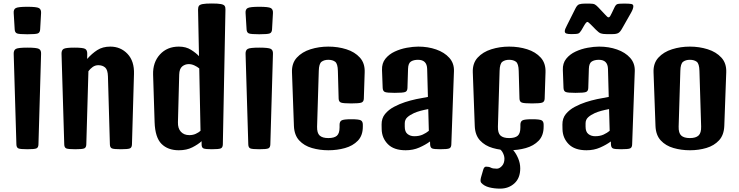

<svg xmlns="http://www.w3.org/2000/svg" viewBox="-20 -862 4268 1109"><path d="M138.2 0Q97.2 0 86.2 -4.9Q75.2 -9.8 74.7 -27.8L59.1 -551.3Q58.6 -572.3 71.8 -579.6Q85 -586.9 138.2 -586.9Q191.4 -586.9 204.8 -579.6Q218.3 -572.3 217.3 -551.3L202.1 -27.8Q201.7 -9.8 190.4 -4.9Q179.2 0 138.2 0ZM138.2 -664.1Q90.8 -664.1 78.4 -668.9Q65.9 -673.8 64.9 -691.9L59.1 -787.1Q57.6 -808.1 71.3 -815.4Q85 -822.8 138.2 -822.8Q191.4 -822.8 204.8 -815.4Q218.3 -808.1 217.3 -787.1L211.9 -691.9Q210.9 -673.8 198.5 -668.9Q186 -664.1 138.2 -664.1Z M414.6 0Q373.5 0 362.5 -4.9Q351.6 -9.8 351.1 -27.8L335.4 -551.3Q335 -572.3 347.4 -579.6Q359.9 -586.9 409.7 -586.9Q459.5 -586.9 471.9 -579.6Q484.4 -572.3 483.9 -551.3L483.4 -521.5Q510.7 -552.7 542 -572.8Q573.2 -592.8 617.2 -592.8Q676.8 -592.8 716.6 -550.8Q756.3 -508.8 753.9 -434.6L742.2 -27.8Q741.7 -9.8 730.5 -4.9Q719.2 0 678.2 0Q637.2 0 626.2 -4.9Q615.2 -9.8 614.7 -27.8L603.5 -420.4Q602.5 -459 587.2 -472.2Q571.8 -485.4 547.9 -485.4Q529.8 -485.4 515.4 -475.1Q501 -464.8 490.7 -450.7L478.5 -27.8Q478 -9.8 466.8 -4.9Q455.6 0 414.6 0Z M1012.7 5.9Q949.7 5.9 912.8 -31Q876 -67.9 873 -156.2L864.3 -431.2Q862.3 -502 903.8 -547.4Q945.3 -592.8 1013.2 -592.8Q1054.2 -592.8 1083.5 -574.2Q1112.8 -555.7 1129.4 -537.6L1124 -806.2Q1124 -820.3 1128.9 -827.9Q1133.8 -835.4 1150.9 -838.6Q1168 -841.8 1203.1 -841.8Q1238.8 -841.8 1255.6 -838.6Q1272.5 -835.4 1277.6 -827.9Q1282.7 -820.3 1282.2 -806.2L1267.1 -27.8Q1266.6 -9.8 1255.4 -4.9Q1244.1 0 1203.1 0Q1165.5 0 1155 -4.9Q1144.5 -9.8 1144.5 -27.8V-46.4Q1124 -27.8 1091.1 -11Q1058.1 5.9 1012.7 5.9ZM1007.8 -156.2Q1006.8 -120.6 1024.7 -101.1Q1042.5 -81.5 1073.7 -81.5Q1094.2 -81.5 1110.8 -89.1Q1127.4 -96.7 1138.2 -106.4L1130.9 -466.8Q1119.1 -476.6 1103 -484.1Q1086.9 -491.7 1070.3 -491.7Q1048.8 -491.7 1032.5 -478.3Q1016.1 -464.8 1015.1 -431.2Z M1477.5 0Q1436.5 0 1425.5 -4.9Q1414.6 -9.8 1414.1 -27.8L1398.4 -551.3Q1397.9 -572.3 1411.1 -579.6Q1424.3 -586.9 1477.5 -586.9Q1530.8 -586.9 1544.2 -579.6Q1557.6 -572.3 1556.6 -551.3L1541.5 -27.8Q1541 -9.8 1529.8 -4.9Q1518.6 0 1477.5 0ZM1477.5 -664.1Q1430.2 -664.1 1417.7 -668.9Q1405.3 -673.8 1404.3 -691.9L1398.4 -787.1Q1397 -808.1 1410.6 -815.4Q1424.3 -822.8 1477.5 -822.8Q1530.8 -822.8 1544.2 -815.4Q1557.6 -808.1 1556.6 -787.1L1551.3 -691.9Q1550.3 -673.8 1537.8 -668.9Q1525.4 -664.1 1477.5 -664.1Z M1877 5.9Q1826.7 5.9 1781.7 -7.1Q1736.8 -20 1708.3 -50.8Q1679.7 -81.5 1677.7 -134.8L1666.5 -444.3Q1664.6 -496.6 1694.6 -529.3Q1724.6 -562 1773.4 -577.4Q1822.3 -592.8 1876.5 -592.8Q1932.1 -592.8 1980.7 -577.4Q2029.3 -562 2058.8 -529.3Q2088.4 -496.6 2086.4 -444.3L2081.5 -292.5Q2081.1 -274.4 2067.6 -269.5Q2054.2 -264.6 2008.8 -264.6Q1962.9 -264.6 1949.7 -269.5Q1936.5 -274.4 1936 -292.5L1931.6 -452.6Q1930.7 -494.1 1915.8 -505.4Q1900.9 -516.6 1876.5 -516.6Q1852.5 -516.6 1837.4 -505.4Q1822.3 -494.1 1821.3 -452.6L1811.5 -130.9Q1810.5 -93.8 1826.4 -79.1Q1842.3 -64.5 1876.5 -64.5Q1910.6 -64.5 1926 -78.1Q1941.4 -91.8 1941.4 -126.5V-141.6Q1941.4 -160.2 1953.4 -166.7Q1965.3 -173.3 2008.8 -173.3Q2052.2 -173.3 2064 -167Q2075.7 -160.6 2075.7 -142.1V-130.4Q2075.7 -79.1 2046.9 -49.3Q2018.1 -19.5 1972.7 -6.8Q1927.2 5.9 1877 5.9Z M2323.2 5.9Q2254.9 5.9 2220.2 -29.5Q2185.5 -64.9 2184.6 -115.7L2184.1 -142.1Q2183.6 -178.7 2204.1 -203.6Q2224.6 -228.5 2256.1 -245.1Q2287.6 -261.7 2319.3 -272Q2350.6 -282.2 2385 -289.6Q2419.4 -296.9 2451.7 -302.2L2447.3 -463.9Q2445.8 -516.6 2394.5 -516.6Q2369.6 -516.6 2353.8 -506.8Q2337.9 -497.1 2336.9 -464.4L2333.5 -353.5Q2333 -335.4 2320.3 -330.6Q2307.6 -325.7 2259.8 -325.7Q2215.3 -325.7 2203.4 -330.6Q2191.4 -335.4 2190.4 -353.5L2186.5 -457.5Q2185.1 -496.6 2206.1 -522.7Q2227.1 -548.8 2260.3 -564.2Q2293.5 -579.6 2330.1 -586.2Q2366.7 -592.8 2396 -592.8Q2452.1 -592.8 2499.5 -576.2Q2546.9 -559.6 2575.2 -528.1Q2603.5 -496.6 2602.1 -451.7L2586.9 -27.8Q2586.4 -9.8 2575.2 -4.9Q2564 0 2522.9 0Q2485.4 0 2475.3 -4.9Q2465.3 -9.8 2464.4 -27.8L2463.9 -44.9Q2437.5 -25.4 2401.9 -9.8Q2366.2 5.9 2323.2 5.9ZM2317.9 -130.4Q2317.9 -100.6 2334 -87.9Q2350.1 -75.2 2373 -75.2Q2401.4 -75.2 2421.9 -84.7Q2442.4 -94.2 2457 -106.4L2453.6 -231.9Q2402.8 -222.7 2371.6 -209Q2347.7 -198.2 2332.8 -184.6Q2317.9 -170.9 2317.9 -149.4Z M2921.4 5.9Q2871.1 5.9 2826.2 -7.1Q2781.2 -20 2752.7 -50.8Q2724.1 -81.5 2722.2 -134.8L2710.9 -444.3Q2709 -496.6 2739 -529.3Q2769 -562 2817.9 -577.4Q2866.7 -592.8 2920.9 -592.8Q2976.6 -592.8 3025.1 -577.4Q3073.7 -562 3103.3 -529.3Q3132.8 -496.6 3130.9 -444.3L3126 -292.5Q3125.5 -274.4 3112.1 -269.5Q3098.6 -264.6 3053.2 -264.6Q3007.3 -264.6 2994.1 -269.5Q2981 -274.4 2980.5 -292.5L2976.1 -452.6Q2975.1 -494.1 2960.2 -505.4Q2945.3 -516.6 2920.9 -516.6Q2897 -516.6 2881.8 -505.4Q2866.7 -494.1 2865.7 -452.6L2856 -130.9Q2855 -93.8 2870.8 -79.1Q2886.7 -64.5 2920.9 -64.5Q2955.1 -64.5 2970.5 -78.1Q2985.8 -91.8 2985.8 -126.5V-141.6Q2985.8 -160.2 2997.8 -166.7Q3009.8 -173.3 3053.2 -173.3Q3096.7 -173.3 3108.4 -167Q3120.1 -160.6 3120.1 -142.1V-130.4Q3120.1 -79.1 3091.3 -49.3Q3062.5 -19.5 3017.1 -6.8Q2971.7 5.9 2921.4 5.9ZM2868.7 227.5Q2834.5 227.5 2805.2 220Q2775.9 212.4 2759.3 193.4Q2752.4 184.6 2758.3 162.6Q2765.6 138.2 2770.8 119.4Q2775.9 100.6 2787.6 100.6Q2804.7 100.6 2815.2 106.4Q2825.7 112.3 2849.6 112.3Q2864.7 112.3 2879.2 96.7Q2893.6 81.1 2893.6 54.7Q2893.6 35.6 2881.3 14.9Q2869.1 -5.9 2835 -13.7Q2856.4 -13.7 2878.2 -13.9Q2899.9 -14.2 2913.1 -14.2Q2927.2 -14.2 2943.8 4.6Q2960.4 23.4 2972.7 52Q2984.9 80.6 2984.9 110.4Q2984.9 166.5 2951.4 197Q2918 227.5 2868.7 227.5Z M3367.7 5.9Q3299.3 5.9 3264.6 -29.5Q3230 -64.9 3229 -115.7L3228.5 -142.1Q3228 -178.7 3248.5 -203.6Q3269 -228.5 3300.5 -245.1Q3332 -261.7 3363.8 -272Q3395 -282.2 3429.4 -289.6Q3463.9 -296.9 3496.1 -302.2L3491.7 -463.9Q3490.2 -516.6 3439 -516.6Q3414.1 -516.6 3398.2 -506.8Q3382.3 -497.1 3381.3 -464.4L3377.9 -353.5Q3377.4 -335.4 3364.7 -330.6Q3352.1 -325.7 3304.2 -325.7Q3259.8 -325.7 3247.8 -330.6Q3235.8 -335.4 3234.9 -353.5L3231 -457.5Q3229.5 -496.6 3250.5 -522.7Q3271.5 -548.8 3304.7 -564.2Q3337.9 -579.6 3374.5 -586.2Q3411.1 -592.8 3440.4 -592.8Q3496.6 -592.8 3543.9 -576.2Q3591.3 -559.6 3619.6 -528.1Q3647.9 -496.6 3646.5 -451.7L3631.3 -27.8Q3630.9 -9.8 3619.6 -4.9Q3608.4 0 3567.4 0Q3529.8 0 3519.8 -4.9Q3509.8 -9.8 3508.8 -27.8L3508.3 -44.9Q3481.9 -25.4 3446.3 -9.8Q3410.6 5.9 3367.7 5.9ZM3362.3 -130.4Q3362.3 -100.6 3378.4 -87.9Q3394.5 -75.2 3417.5 -75.2Q3445.8 -75.2 3466.3 -84.7Q3486.8 -94.2 3501.5 -106.4L3498 -231.9Q3447.3 -222.7 3416 -209Q3392.1 -198.2 3377.2 -184.6Q3362.3 -170.9 3362.3 -149.4ZM3281.2 -665Q3259.8 -665 3251 -668.5Q3242.2 -671.9 3242.2 -681.2Q3242.2 -688 3245.4 -695.8Q3248.5 -703.6 3254.9 -715.8L3303.7 -813Q3313.5 -833 3325.7 -837.2Q3337.9 -841.3 3361.8 -841.3H3384.3Q3407.2 -841.3 3416 -836.2Q3424.8 -831.1 3435.5 -819.8L3475.6 -777.3Q3481 -772 3485.8 -766.8Q3490.7 -761.7 3495.1 -761.7Q3500 -761.7 3504.4 -768.8Q3508.8 -775.9 3513.7 -786.6L3529.3 -819.3Q3536.6 -834.5 3544.9 -837.9Q3553.2 -841.3 3584.5 -841.3Q3613.8 -841.3 3626 -839.1Q3638.2 -836.9 3638.2 -826.2Q3638.2 -811.5 3624.5 -787.6L3573.2 -697.3Q3562.5 -677.7 3551.5 -671.4Q3540.5 -665 3518.1 -665H3482.4Q3461.4 -665 3450 -669.2Q3438.5 -673.3 3421.4 -690.9L3392.6 -720.2Q3377.4 -735.4 3373 -735.4Q3366.2 -735.4 3354.5 -715.3L3338.4 -687.5Q3329.1 -671.9 3320.3 -668.5Q3311.5 -665 3281.2 -665Z M3965.3 5.9Q3915 5.9 3870.1 -7.1Q3825.2 -20 3796.6 -50.8Q3768.1 -81.5 3766.1 -134.8L3754.9 -444.3Q3752.9 -496.6 3783 -529.3Q3813 -562 3861.8 -577.4Q3910.6 -592.8 3964.8 -592.8Q4019 -592.8 4067.9 -577.4Q4116.7 -562 4146.7 -529.3Q4176.8 -496.6 4174.8 -444.3L4163.6 -135.3Q4161.6 -82 4133.1 -51.3Q4104.5 -20.5 4060.1 -7.3Q4015.6 5.9 3965.3 5.9ZM3964.8 -64.5Q3999 -64.5 4014.9 -79.3Q4030.8 -94.2 4029.8 -131.3L4020 -452.6Q4019 -494.1 4004.2 -505.4Q3989.3 -516.6 3964.8 -516.6Q3940.9 -516.6 3925.8 -505.4Q3910.6 -494.1 3909.7 -452.6L3899.9 -130.9Q3898.9 -93.8 3914.8 -79.1Q3930.7 -64.5 3964.8 -64.5Z"/></svg>

Font: Denk One
Style: Regular
Weight: 400
Designer: Irina Smirnova, Eben Sorkin
Foundry: Sorkin Type Co.f
Version: Version 1.004; ttfautohint (v1.8.4.7-5d5b);gftools[0.9.23]